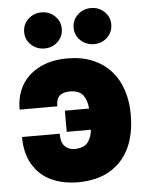

<svg xmlns="http://www.w3.org/2000/svg" viewBox="-55 -819 671 873"><g transform="rotate(-5 280.5 -382.0)"><path d="M265.6 9.9Q198.5 9.9 144.9 -14.6Q90.9 -39.4 59.7 -92.3Q29.8 -142.8 29.8 -217.3H201.7Q201.7 -201.3 204.7 -187.7Q207.7 -174 215.2 -164.1Q222.7 -154.1 234.9 -148.3Q247.2 -142.4 265.6 -142Q307.5 -143.5 324.6 -166.5Q342 -189.6 344.5 -223H234.4V-319.6H344.8Q342 -356.9 325.3 -380Q308.2 -403.8 265.6 -404.8Q233 -404.8 217.3 -390.4Q201.7 -376.1 201.7 -342.3H29.8Q29.8 -377.5 37.8 -406.6Q45.8 -435.7 60.7 -459.2Q75.6 -482.6 96.6 -500.2Q117.5 -517.8 143.1 -530.2Q196.4 -555.4 265.6 -555.4Q331.3 -555.4 381 -534.4Q430.8 -513.5 464.1 -476.4Q497.5 -439.3 514.4 -388.1Q531.2 -337 531.2 -277Q531.2 -97.3 413 -25.9Q353.7 9.9 265.6 9.9ZM167.6 -609.4Q131 -609.4 105.8 -633.5Q81 -657.3 81 -691.8Q81 -726.2 105.8 -750Q131 -774.1 167.6 -774.1Q202.8 -774.1 227.6 -750.4Q252.8 -726.9 252.8 -691.8Q252.8 -657 227.6 -632.8Q202.4 -609.4 167.6 -609.4ZM393.5 -609.4Q356.9 -609.4 331.7 -633.5Q306.8 -657.3 306.8 -691.8Q306.8 -726.2 331.7 -750Q356.9 -774.1 393.5 -774.1Q428.6 -774.1 453.5 -750.4Q478.7 -726.9 478.7 -691.8Q478.7 -657 453.5 -632.8Q428.3 -609.4 393.5 -609.4Z"/></g></svg>

Font: Linik Sans Black
Style: Regular
Weight: 900
Designer: Fonts by Rasmus Andersson / Changes by Cristiano Sobral with parts from Marc Monis
Foundry: rsms
Version: Version 3.020; ttfautohint (v1.6)